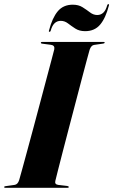

<svg xmlns="http://www.w3.org/2000/svg" viewBox="-37 -901 543 921"><path d="M228.5 -33.5Q224 -16.5 242.5 -14L285 -9Q293 -7.5 293 -4Q293 0 286 0H-11Q-17 0 -17 -3.5Q-17 -7.5 -10.5 -8L32.5 -14Q48.5 -16 55 -37.5Q58.5 -49.5 68.8 -86.8Q79 -124 93.5 -177.5Q108 -231 124.5 -292.2Q141 -353.5 157.2 -414.8Q173.5 -476 187.5 -528.8Q201.5 -581.5 211.2 -617.8Q221 -654 223.5 -665Q226.5 -683.5 207.5 -686L165.5 -691.5Q159 -692 159 -696Q159 -700 165.5 -700H459.5Q465 -700 465 -697Q465 -693 458.5 -692L414 -685.5Q400.5 -683.5 393 -662.5Q390 -652 380.2 -616Q370.5 -580 356.5 -527Q342.5 -474 326.5 -412.5Q310.5 -351 294.2 -289.5Q278 -228 264.2 -174.2Q250.5 -120.5 240.8 -83Q231 -45.5 228.5 -33.5ZM371.5 -751.5Q343.5 -751.5 324.2 -764Q305 -776.5 289 -788.8Q273 -801 254.5 -801Q219 -801 206.5 -754.5Q205 -748.5 200.5 -748.5Q196 -748.5 198 -754.5Q213.5 -815 240 -846.8Q266.5 -878.5 312 -878.5Q340 -878.5 359.2 -866.2Q378.5 -854 394.8 -841.5Q411 -829 429.5 -829Q464.5 -829 477 -875Q478.5 -881 483 -881Q487.5 -881 485.5 -875Q470 -814.5 443.5 -783Q417 -751.5 371.5 -751.5Z"/></svg>

Font: Fraunces 144pt S000
Style: Bold Italic
Weight: 700
Italic angle: -16°
Version: Version 1.000; ttfautohint (v1.8.3)